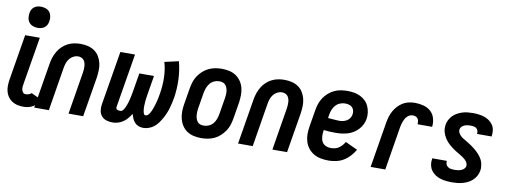

<svg xmlns="http://www.w3.org/2000/svg" viewBox="-61 -1087 3804 1432"><g transform="rotate(10 1841.0 -371.0)"><path d="M153 8Q129 8 107 3Q85 -2 66.5 -14Q48 -26 35.5 -44Q23 -62 17.5 -83.5Q12 -105 12.5 -128.5Q13 -152 17 -176L74 -520H185L125 -160Q123 -148 122 -136.5Q121 -125 124 -114Q127 -103 134 -95Q141 -87 153 -87Q164 -87 176 -90.5Q188 -94 197 -103L280 -64Q270 -48 256 -34Q242 -20 225 -10Q208 0 189.5 4Q171 8 153 8ZM155 -590Q136 -590 118.5 -597Q101 -604 90 -618Q79 -632 76.5 -651Q74 -670 77 -689Q79 -703 85.5 -715Q92 -727 103.5 -735.5Q115 -744 128.5 -747Q142 -750 155 -750Q174 -750 192 -743Q210 -736 220.5 -722Q231 -708 234 -689Q237 -670 233 -651Q231 -637 224.5 -625Q218 -613 206.5 -604.5Q195 -596 181.5 -593Q168 -590 155 -590Z M234 0 291 -345Q295 -369 303 -392.5Q311 -416 324 -438Q337 -460 356 -478Q375 -496 398 -507.5Q421 -519 445 -523.5Q469 -528 493 -528Q522 -528 549 -521.5Q576 -515 598 -500Q620 -485 634 -462Q648 -439 654.5 -412.5Q661 -386 660 -357.5Q659 -329 655 -301L605 0H494L546 -316Q548 -329 549 -342Q550 -355 549.5 -367.5Q549 -380 545.5 -392Q542 -404 535 -413.5Q528 -423 516 -428Q504 -433 491 -433Q473 -433 455.5 -424Q438 -415 426 -399.5Q414 -384 408 -366Q402 -348 399 -330L345 0Z M828 8Q803 8 781 1Q759 -6 744.5 -23Q730 -40 726.5 -63.5Q723 -87 727 -111L795 -520H906L838 -111Q837 -105 839.5 -99.5Q842 -94 847 -91.5Q852 -89 858.5 -88Q865 -87 871 -87Q882 -87 890 -97Q898 -107 903.5 -118Q909 -129 913 -140.5Q917 -152 920.5 -163Q924 -174 926.5 -185.5Q929 -197 931.5 -208.5Q934 -220 936 -231.5Q938 -243 940 -254L962 -387H1073L1051 -254Q1049 -245 1048 -236Q1047 -227 1045.5 -218Q1044 -209 1043 -200Q1042 -191 1041.5 -182Q1041 -173 1040.5 -164Q1040 -155 1040 -146Q1040 -137 1041 -128.5Q1042 -120 1043.5 -111.5Q1045 -103 1049 -95Q1053 -87 1062 -87Q1072 -87 1080 -95Q1088 -103 1093.5 -112Q1099 -121 1103 -130.5Q1107 -140 1110.5 -150Q1114 -160 1117 -169.5Q1120 -179 1123 -189Q1126 -199 1128.5 -209Q1131 -219 1133 -229Q1135 -239 1136.5 -248.5Q1138 -258 1140 -268Q1150 -329 1148.5 -389Q1147 -449 1131 -504L1237 -528Q1254 -463 1257 -393.5Q1260 -324 1249 -253Q1245 -232 1240.5 -211.5Q1236 -191 1230 -170.5Q1224 -150 1215.5 -130Q1207 -110 1196 -90.5Q1185 -71 1172 -53Q1159 -35 1141.5 -21Q1124 -7 1102.5 0.5Q1081 8 1061 8Q1041 8 1024.5 1.5Q1008 -5 996 -18Q984 -31 977 -47.5Q970 -64 965 -81Q954 -63 940 -46Q926 -29 907.5 -16.5Q889 -4 868.5 2Q848 8 828 8Z M1500 8Q1471 8 1443 2Q1415 -4 1392.5 -19Q1370 -34 1355 -56.5Q1340 -79 1333 -105.5Q1326 -132 1326 -161Q1326 -190 1331 -219L1352 -345Q1356 -369 1364 -393.5Q1372 -418 1386.5 -439.5Q1401 -461 1421 -479Q1441 -497 1464.5 -508Q1488 -519 1513 -523.5Q1538 -528 1562 -528Q1591 -528 1619 -522Q1647 -516 1669.5 -501Q1692 -486 1707.5 -463.5Q1723 -441 1730 -414.5Q1737 -388 1736.5 -359Q1736 -330 1732 -301L1711 -175Q1707 -151 1699 -126.5Q1691 -102 1676 -80.5Q1661 -59 1641.5 -41Q1622 -23 1598.5 -12Q1575 -1 1549.5 3.5Q1524 8 1500 8ZM1502 -87Q1521 -87 1540 -95Q1559 -103 1572 -118.5Q1585 -134 1592 -153Q1599 -172 1602 -190L1623 -316Q1625 -329 1626 -342.5Q1627 -356 1625.5 -369Q1624 -382 1619.5 -394Q1615 -406 1607 -415.5Q1599 -425 1586.5 -429Q1574 -433 1560 -433Q1541 -433 1522.5 -425Q1504 -417 1491 -401.5Q1478 -386 1470.5 -367Q1463 -348 1460 -330L1439 -204Q1437 -191 1436.5 -177.5Q1436 -164 1437.5 -151Q1439 -138 1443.5 -126Q1448 -114 1455.5 -104.5Q1463 -95 1475.5 -91Q1488 -87 1502 -87Z M1778 0 1835 -345Q1839 -369 1847 -392.5Q1855 -416 1868 -438Q1881 -460 1900 -478Q1919 -496 1942 -507.5Q1965 -519 1989 -523.5Q2013 -528 2037 -528Q2066 -528 2093 -521.5Q2120 -515 2142 -500Q2164 -485 2178 -462Q2192 -439 2198.5 -412.5Q2205 -386 2204 -357.5Q2203 -329 2199 -301L2149 0H2038L2090 -316Q2092 -329 2093 -342Q2094 -355 2093.5 -367.5Q2093 -380 2089.5 -392Q2086 -404 2079 -413.5Q2072 -423 2060 -428Q2048 -433 2035 -433Q2017 -433 1999.5 -424Q1982 -415 1970 -399.5Q1958 -384 1952 -366Q1946 -348 1943 -330L1889 0Z M2464 8Q2434 8 2405 2.5Q2376 -3 2352 -17Q2328 -31 2310.5 -53Q2293 -75 2284.5 -102.5Q2276 -130 2276 -159.5Q2276 -189 2281 -219L2302 -345Q2306 -370 2314 -394Q2322 -418 2336.5 -440Q2351 -462 2371.5 -480Q2392 -498 2415.5 -509Q2439 -520 2464 -524Q2489 -528 2514 -528Q2539 -528 2564 -524Q2589 -520 2610.5 -509.5Q2632 -499 2649.5 -482.5Q2667 -466 2677 -444Q2687 -422 2690.5 -397Q2694 -372 2690 -347Q2687 -325 2676 -303.5Q2665 -282 2649 -265Q2633 -248 2612.5 -235.5Q2592 -223 2569.5 -216.5Q2547 -210 2525 -207.5Q2503 -205 2481 -205Q2458 -205 2435.5 -206Q2413 -207 2390 -210L2389 -204Q2386 -183 2387 -161.5Q2388 -140 2397 -122.5Q2406 -105 2424.5 -96Q2443 -87 2465 -87Q2480 -87 2495.5 -90.5Q2511 -94 2524.5 -103Q2538 -112 2549 -124.5Q2560 -137 2568 -151L2660 -108Q2645 -82 2624 -59Q2603 -36 2577 -20.5Q2551 -5 2522 1.5Q2493 8 2464 8ZM2493 -298Q2507 -298 2521.5 -301.5Q2536 -305 2549 -313Q2562 -321 2570.5 -334Q2579 -347 2581 -361Q2584 -376 2580.5 -390.5Q2577 -405 2567 -415Q2557 -425 2542.5 -429Q2528 -433 2513 -433Q2494 -433 2475 -425.5Q2456 -418 2442 -402.5Q2428 -387 2420.5 -368Q2413 -349 2410 -330L2406 -304Q2417 -303 2428 -302Q2439 -301 2449.5 -300.5Q2460 -300 2471 -299Q2482 -298 2493 -298Z M2782 0 2839 -345Q2843 -368 2849.5 -390.5Q2856 -413 2868 -434.5Q2880 -456 2897 -474.5Q2914 -493 2935 -505.5Q2956 -518 2979.5 -523Q3003 -528 3026 -528Q3059 -528 3090.5 -519.5Q3122 -511 3145 -490.5Q3168 -470 3177 -438.5Q3186 -407 3182 -374H3072Q3072 -385 3071 -396Q3070 -407 3064 -416Q3058 -425 3047.5 -429Q3037 -433 3026 -433Q3014 -433 3003.5 -428.5Q2993 -424 2984 -415Q2975 -406 2969 -395.5Q2963 -385 2959 -374Q2955 -363 2952 -352Q2949 -341 2947 -330L2893 0Z M3399 8Q3376 8 3353.5 5.5Q3331 3 3310 -3.5Q3289 -10 3271 -22Q3253 -34 3240.5 -51.5Q3228 -69 3223.5 -91Q3219 -113 3223 -136L3224 -143H3334V-140Q3332 -127 3337 -116Q3342 -105 3352 -98Q3362 -91 3374 -89Q3386 -87 3399 -87Q3412 -87 3424.5 -88.5Q3437 -90 3449 -94Q3461 -98 3471.5 -107.5Q3482 -117 3484 -129Q3486 -143 3479.5 -155Q3473 -167 3463.5 -176Q3454 -185 3443.5 -192Q3433 -199 3421.5 -206Q3410 -213 3398.5 -219.5Q3387 -226 3376.5 -233.5Q3366 -241 3355.5 -249Q3345 -257 3335.5 -265.5Q3326 -274 3317.5 -284Q3309 -294 3302 -304.5Q3295 -315 3289.5 -327Q3284 -339 3280.5 -352Q3277 -365 3276.5 -379Q3276 -393 3278 -407Q3281 -426 3290.5 -444.5Q3300 -463 3314.5 -477.5Q3329 -492 3347.5 -502Q3366 -512 3385 -518Q3404 -524 3424 -526Q3444 -528 3463 -528Q3485 -528 3507 -525.5Q3529 -523 3549 -516.5Q3569 -510 3586.5 -498Q3604 -486 3616 -469Q3628 -452 3631.5 -430.5Q3635 -409 3632 -387L3631 -380H3521V-383Q3523 -394 3519 -405Q3515 -416 3506.5 -422.5Q3498 -429 3486 -431Q3474 -433 3463 -433Q3451 -433 3440 -431.5Q3429 -430 3417.5 -425.5Q3406 -421 3397 -412Q3388 -403 3386 -391Q3384 -377 3390.5 -365Q3397 -353 3406 -344Q3415 -335 3426.5 -328Q3438 -321 3449 -314.5Q3460 -308 3471 -301Q3482 -294 3493 -286.5Q3504 -279 3514 -271Q3524 -263 3533.5 -254.5Q3543 -246 3552 -236Q3561 -226 3568.5 -215.5Q3576 -205 3581.5 -193Q3587 -181 3590 -168Q3593 -155 3594 -141Q3595 -127 3592 -113Q3589 -94 3579 -75Q3569 -56 3553 -41Q3537 -26 3518 -16.5Q3499 -7 3479 -1.5Q3459 4 3439 6Q3419 8 3399 8Z"/></g></svg>

Font: Iosevka QP
Style: Bold Italic
Weight: 700
Italic angle: -9°
Designer: Belleve Invis
Foundry: Belleve Invis
Version: Version 20.0.0; ttfautohint (v1.8.4)